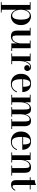

<svg xmlns="http://www.w3.org/2000/svg" viewBox="1829 -2459 880 4578"><g transform="rotate(90 2269.0 -170.0)"><path d="M30.5 230.5H97V-440.5H30.5V-460H212V-337Q231 -397 272.2 -433Q313.5 -469 371 -469Q424 -469 471.5 -440.5Q519 -412 548.5 -358.5Q578 -305 578 -230Q578 -155 548.5 -101.2Q519 -47.5 471.5 -18.8Q424 10 371 10Q313.5 10 272.2 -26.2Q231 -62.5 212 -123V230.5H278V250H30.5ZM212 -230Q212 -162.5 231.2 -115.5Q250.5 -68.5 280.8 -44Q311 -19.5 344.5 -19.5Q395 -19.5 421.2 -73Q447.5 -126.5 447.5 -230Q447.5 -439.5 344.5 -439.5Q311 -439.5 280.8 -415.2Q250.5 -391 231.2 -344.2Q212 -297.5 212 -230Z M825 -460V-154.5Q825 -91.5 834.5 -58Q844 -24.5 880 -24.5Q914.5 -24.5 940 -44.8Q965.5 -65 982 -97Q998.5 -129 1006.8 -166Q1015 -203 1015 -236V-440.5H947V-460H1130V-19.5H1196.5V0H1015V-137.5Q1005 -100 985 -66.2Q965 -32.5 932 -11.2Q899 10 850 10Q792.5 10 762.2 -9.8Q732 -29.5 721 -63.5Q710 -97.5 710 -141V-440.5H643.5V-460Z M1257 -19.5H1323.5V-440.5H1257V-460H1436.5V-318.5Q1451.5 -381.5 1485.8 -425.5Q1520 -469.5 1576.5 -469.5Q1623.5 -469.5 1648.2 -442.2Q1673 -415 1673 -381Q1673 -351 1653.8 -329.2Q1634.5 -307.5 1603.5 -307.5Q1571.5 -307.5 1552 -326.2Q1532.5 -345 1532.5 -372Q1532.5 -404 1553.5 -422.5Q1574.5 -441 1603 -441Q1609 -441 1614.5 -440.5Q1596.5 -449.5 1574.5 -449.5Q1533.5 -449.5 1502.5 -416Q1471.5 -382.5 1454 -328.5Q1436.5 -274.5 1436.5 -213.5V-19.5H1511.5V0H1257Z M2182 -133.5Q2162.5 -72 2111.8 -31Q2061 10 1975 10Q1908.5 10 1855.5 -18.2Q1802.5 -46.5 1771.5 -100.2Q1740.5 -154 1740.5 -230Q1740.5 -306.5 1770 -360Q1799.5 -413.5 1851.2 -441.8Q1903 -470 1970 -470Q2043 -470 2088.5 -440.5Q2134 -411 2155 -363.5Q2176 -316 2176 -261.5H1869.5Q1869 -249 1869 -235Q1869 -174 1878.8 -123.5Q1888.5 -73 1914.8 -43Q1941 -13 1990 -13Q2055 -13 2098.2 -47Q2141.5 -81 2160 -133.5ZM1970 -450.5Q1935 -450.5 1914 -427.8Q1893 -405 1883 -366.5Q1873 -328 1870 -281.5H2049Q2049 -308.5 2046.8 -338.2Q2044.5 -368 2036.8 -393.2Q2029 -418.5 2013 -434.5Q1997 -450.5 1970 -450.5Z M2239.5 -19.5H2306V-440.5H2239.5V-460H2419V-320Q2428.5 -358 2447.8 -392.2Q2467 -426.5 2498.5 -448.2Q2530 -470 2576.5 -470Q2648 -470 2675.2 -430Q2702.5 -390 2704 -328.5Q2713.5 -365 2732 -397.2Q2750.5 -429.5 2781.2 -449.8Q2812 -470 2857.5 -470Q2931.5 -470 2960.2 -427.2Q2989 -384.5 2989 -319.5V-19.5H3055.5V0H2818.5V-19.5H2876V-308.5Q2876 -371.5 2865.8 -404Q2855.5 -436.5 2822.5 -436.5Q2792 -436.5 2769.5 -416.2Q2747 -396 2732.5 -363.8Q2718 -331.5 2711 -295.2Q2704 -259 2704 -226.5V-19.5H2761.5V0H2533.5V-19.5H2591V-308.5Q2591 -371.5 2582.5 -404Q2574 -436.5 2541 -436.5Q2511 -436.5 2488.2 -416.2Q2465.5 -396 2450.2 -363.8Q2435 -331.5 2427 -295.2Q2419 -259 2419 -226.5V-19.5H2476.5V0H2239.5Z M3558 -133.5Q3538.5 -72 3487.8 -31Q3437 10 3351 10Q3284.5 10 3231.5 -18.2Q3178.5 -46.5 3147.5 -100.2Q3116.5 -154 3116.5 -230Q3116.5 -306.5 3146 -360Q3175.5 -413.5 3227.2 -441.8Q3279 -470 3346 -470Q3419 -470 3464.5 -440.5Q3510 -411 3531 -363.5Q3552 -316 3552 -261.5H3245.5Q3245 -249 3245 -235Q3245 -174 3254.8 -123.5Q3264.5 -73 3290.8 -43Q3317 -13 3366 -13Q3431 -13 3474.2 -47Q3517.5 -81 3536 -133.5ZM3346 -450.5Q3311 -450.5 3290 -427.8Q3269 -405 3259 -366.5Q3249 -328 3246 -281.5H3425Q3425 -308.5 3422.8 -338.2Q3420.5 -368 3412.8 -393.2Q3405 -418.5 3389 -434.5Q3373 -450.5 3346 -450.5Z M3615.5 -19.5H3682V-440.5H3615.5V-460H3795V-321.5Q3806 -359.5 3826.5 -393.2Q3847 -427 3880.2 -448.5Q3913.5 -470 3961.5 -470Q4019 -470 4048.8 -450.5Q4078.5 -431 4089.2 -397Q4100 -363 4100 -319.5V-19.5H4166.5V0H3928V-19.5H3987V-305.5Q3987 -368.5 3977.5 -402Q3968 -435.5 3932 -435.5Q3897.5 -435.5 3871.8 -415.2Q3846 -395 3829 -363Q3812 -331 3803.5 -294Q3795 -257 3795 -224V-19.5H3853.5V0H3615.5Z M4527 -88Q4507.5 -45.5 4473 -19.2Q4438.5 7 4383.5 7Q4339 7 4315.8 -10.2Q4292.5 -27.5 4284 -55Q4275.5 -82.5 4275.5 -113.5V-440.5H4207V-460H4275.5V-560Q4304 -560 4336.8 -568.5Q4369.5 -577 4390.5 -590V-460H4497.5V-440.5H4390.5V-94.5Q4390.5 -57 4399.2 -43Q4408 -29 4429.5 -29Q4452 -29 4474 -48.8Q4496 -68.5 4510 -97.5Z"/></g></svg>

Font: Bodoni* 11pt Medium
Style: Regular
Weight: 500
Version: Version 2.3